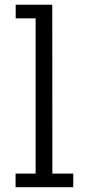

<svg xmlns="http://www.w3.org/2000/svg" viewBox="-20 -780 365 800"><path d="M197.8 -760.3 198.2 -56.6H285.2V0H44.9V-56.6H128.4V-703.6H45.4V-760.3Z"/></svg>

Font: Twentytwelve Slab Light
Style: TwentytwelveSlab
Weight: 300
Designer: Domenico Catapano
Version: Version 1.00 2012